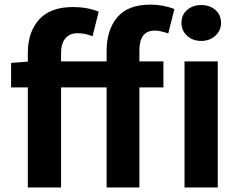

<svg xmlns="http://www.w3.org/2000/svg" viewBox="-20 -832 1063 852"><path d="M453.1 -559.6V-605.5Q453.1 -699.2 500.5 -755.4Q547.9 -811.5 647.5 -811.5Q703.1 -811.5 753.9 -792L726.6 -683.6Q690.4 -696.3 667 -696.3Q598.6 -696.3 598.6 -608.4V-559.6H705.1V-444.3H598.6V0H453.1V-444.3H251V0H103.5V-444.3H29.3V-552.7L103.5 -558.6V-597.7Q103.5 -689.5 153.3 -745.1Q203.1 -800.8 304.7 -800.8Q366.2 -800.8 418 -780.3L390.6 -670.9Q360.4 -684.6 323.2 -684.6Q290 -684.6 270.5 -662.1Q251 -639.6 251 -597.7V-559.6ZM873 -650.4Q835 -650.4 810.1 -673.3Q785.2 -696.3 785.2 -730.5Q785.2 -765.6 810.1 -787.6Q835 -809.6 873 -809.6Q911.1 -809.6 936 -787.6Q960.9 -765.6 960.9 -730.5Q960.9 -696.3 935.5 -673.3Q910.2 -650.4 873 -650.4ZM798.8 0V-559.6H946.3V0Z"/></svg>

Font: Nasu
Style: Bold
Weight: 700
Designer: Ryoko NISHIZUKA (kana &amp; ideographs); Paul D. Hunt (Latin, Greek &amp; Cyrillic); Wenlong ZHANG (bopomofo); Sandoll C
Version: Version 2014.1215